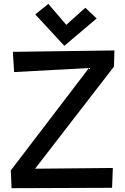

<svg xmlns="http://www.w3.org/2000/svg" viewBox="-20 -964 651 997"><path d="M574.2 -702.1 571.8 -618.2 162.1 -87.9 565.9 -91.8 562 11.2 40 13.2 36.1 -79.1 441.9 -610.8 53.2 -589.8 46.9 -694.8ZM481.9 -868.2 314 -726.1 163.1 -889.2 231 -943.8 324.2 -835 422.9 -923.8Z"/></svg>

Font: McLaren
Style: Regular
Weight: 400
Designer: Astigmatic (AOETI)
Foundry: Astigmatic (AOETI)
Version: Version 1.000